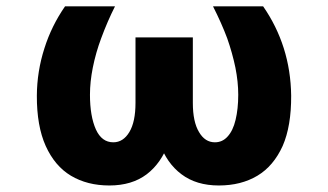

<svg xmlns="http://www.w3.org/2000/svg" viewBox="-20 -565 1017 595"><path d="M181.6 -545.4H336.4Q313 -499 293.5 -446.3Q276.9 -401.9 267.6 -355.5Q258.8 -311.5 258.8 -271.5Q258.8 -204.6 277.3 -163.6Q295.4 -124 331.1 -124Q361.8 -124 380.9 -155.8Q399.9 -187.5 399.9 -246.1V-449.2H524.4V-266.1Q524.4 -183.6 502.4 -121.6Q479.5 -59.1 434.6 -24.9Q388.7 9.8 318.8 9.8Q250.5 9.8 199.7 -20.5Q149.9 -50.3 121.6 -112.8Q93.8 -174.8 94.2 -268.6Q94.7 -344.2 117.7 -415.5Q139.6 -484.9 181.6 -545.4ZM640.1 -545.4H795.4Q837.4 -484.9 859.4 -415.5Q881.3 -346.2 882.3 -268.6Q882.8 -174.3 856 -112.8Q827.6 -50.3 777.8 -20.5Q727.1 9.8 658.2 9.8Q588.4 9.8 542.5 -24.9Q496.6 -59.1 474.6 -121.6Q452.6 -181.6 452.6 -266.1V-449.2H577.6V-246.1Q577.6 -187.5 596.7 -155.8Q615.2 -124 646 -124Q669.4 -124 685.5 -142.1Q702.1 -160.2 710 -193.4Q718.3 -227.5 718.3 -271.5Q718.3 -311.5 709.5 -355.5Q700.2 -400.4 684.1 -446.3Q667 -492.2 640.1 -545.4Z"/></svg>

Font: My Font
Style: Regular
Weight: 500
Designer: Rasmus Andersson
Foundry: rsms
Version: Version 0.001